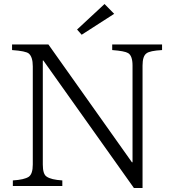

<svg xmlns="http://www.w3.org/2000/svg" viewBox="-20 -935 856 955"><path d="M40 -713.9H220.7L636.2 -127.9H639.2V-608.9Q639.2 -657.7 617.2 -670.9Q600.6 -681.2 538.1 -686V-713.9H786.1V-686Q725.1 -682.6 709 -669.9Q689 -656.2 689 -608.9V0H646L195.8 -633.8H192.9V-116.7Q192.9 -68.4 211.9 -56.6Q233.9 -41 290 -37.6V-9.8H43.9V-37.6Q100.6 -41 123 -55.7Q143.1 -69.8 143.1 -116.7V-605Q143.1 -651.9 123 -668.9Q107.9 -681.2 40 -686ZM500 -915 547.9 -866.2 386.2 -762.2 363.3 -788.1Z"/></svg>

Font: I.Ming
Style: Regular
Weight: 400
Designer: Ichiten Fonts Project
Version: Version 5.10 Mar 24, 2018